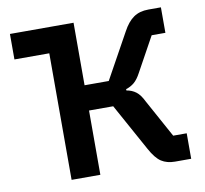

<svg xmlns="http://www.w3.org/2000/svg" viewBox="-78 -783 928 868"><g transform="rotate(-10 386.0 -349.0)"><path d="M182 0V-581H22V-698H314V-411H425L540 -619Q562 -660 589.5 -679Q617 -698 657 -698H715V-581H652L565 -423Q550 -395 534 -381.5Q518 -368 496 -361V-355Q521 -351 539.5 -337Q558 -323 573 -292L669 -117H731V0H657Q620 0 594.5 -16.5Q569 -33 544 -79L425 -295H314V0Z"/></g></svg>

Font: IBM Plex Sans SemiBold
Style: Regular
Weight: 600
Designer: Mike Abbink, Paul van der Laan, Pieter van Rosmalen
Foundry: Bold Monday
Version: Version 3.201